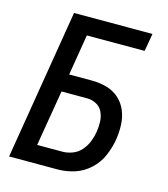

<svg xmlns="http://www.w3.org/2000/svg" viewBox="-110 -822 796 908"><g transform="rotate(15 288.0 -367.5)"><path d="M19 0H257Q298 0 339 -13Q380 -26 413 -56.5Q446 -87 463 -126.5Q480 -166 487 -207Q493 -244 491.5 -281Q490 -318 476.5 -350.5Q463 -383 437 -406Q411 -429 376 -438.5Q341 -448 304 -448H193L226 -648H509L524 -735H140ZM133 -87 179 -361H304Q329 -361 350 -349.5Q371 -338 381 -316.5Q391 -295 392 -270Q393 -245 389 -220Q385 -195 375.5 -171Q366 -147 348.5 -126.5Q331 -106 306 -96.5Q281 -87 257 -87Z"/></g></svg>

Font: Iosevka Sparkle Medium
Style: Italic
Weight: 500
Italic angle: -9°
Designer: Belleve Invis
Foundry: Belleve Invis
Version: Version 4.5.0; ttfautohint (v1.8.3)